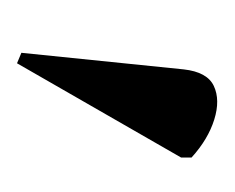

<svg xmlns="http://www.w3.org/2000/svg" viewBox="-44 -722 269 220"><g transform="rotate(90 90.0 -611.5)"><path d="M52 -497 40 -502 59 -688Q62 -715 78 -722.5Q94 -730 116.5 -723Q139 -716 160 -697V-685Z"/></g></svg>

Font: Noto Serif Display SemiCondensed Medium
Style: Regular
Weight: 500
Width: 4
Designer: Monotype Design Team
Foundry: Monotype Imaging Inc.
Version: Version 2.009